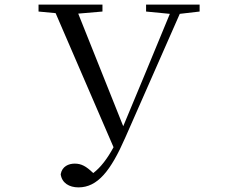

<svg xmlns="http://www.w3.org/2000/svg" viewBox="-20 -748 1040 832"><path d="M613 -698 716 -688 609 -429 514 -201 319 -689 424 -698V-728H147V-698L221 -691L472 -110C446 -62 417 -23 384 2C353 -28 332 -39 304 -39C277 -39 249 -27 243 7C248 45 280 64 320 64C403 64 460 -8 523 -152L759 -688L845 -698V-728H613Z"/></svg>

Font: Harano Aji Mincho K1
Style: Regular
Weight: 400
Foundry: Masamichi Hosoda
Version: HaranoAjiMinchoK1-Regular version 20230610;ttx 4.39.4